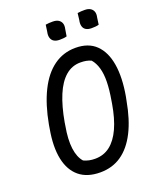

<svg xmlns="http://www.w3.org/2000/svg" viewBox="-167 -1011 934 1131"><g transform="rotate(-20 300.0 -445.5)"><path d="M375 -720Q456 -720 503 -674Q550 -628 563.5 -545Q577 -462 557 -349L552 -324Q532 -212 493 -135.5Q454 -59 397 -19.5Q340 20 264 20Q182 20 132.5 -21Q83 -62 67 -138.5Q51 -215 70 -322L74 -347Q96 -467 137.5 -550.5Q179 -634 239 -677Q299 -720 375 -720ZM163 -309Q148 -227 155.5 -169.5Q163 -112 191 -81Q209 -73 225.5 -69.5Q242 -66 262 -66Q316 -66 356 -97Q396 -128 423.5 -188Q451 -248 466 -337L469 -356Q480 -419 481 -468.5Q482 -518 471.5 -555Q461 -592 440 -616Q425 -623 409 -626Q393 -629 373 -629Q320 -629 279.5 -594Q239 -559 211 -492Q183 -425 166 -329ZM258 -908Q268 -910 280 -910.5Q292 -911 302 -911Q324 -911 337.5 -903Q351 -895 356.5 -880.5Q362 -866 357 -844L350 -801Q340 -798 329 -797Q318 -796 305 -796Q284 -796 270.5 -804Q257 -812 252 -828Q247 -844 252 -866ZM458 -908Q469 -910 480.5 -910.5Q492 -911 503 -911Q524 -911 537.5 -903Q551 -895 556.5 -880.5Q562 -866 557 -844L551 -801Q541 -798 529.5 -797Q518 -796 505 -796Q484 -796 470.5 -804Q457 -812 452.5 -828Q448 -844 453 -866Z"/></g></svg>

Font: Rec Mono Duotone
Style: Italic
Weight: 400
Italic angle: -10°
Monospace: yes
Version: Version 1.085; ttfautohint (v1.8.4.7-5d5b)